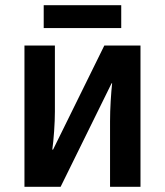

<svg xmlns="http://www.w3.org/2000/svg" viewBox="-20 -718 633 738"><path d="M74 0V-543H191V-289Q191 -256 188 -213Q185 -170 181 -143H184L381 -543H520V0H403V-252Q403 -289 405.5 -330Q408 -371 411 -398H409L213 0ZM446 -698V-610H148V-698Z"/></svg>

Font: Noto Sans SemiCondensed SemiBold
Style: Regular
Weight: 600
Width: 4
Designer: Monotype Design Team
Foundry: Monotype Imaging Inc.
Version: Version 2.013; ttfautohint (v1.8.4.7-5d5b)